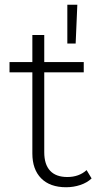

<svg xmlns="http://www.w3.org/2000/svg" viewBox="-20 -783 438 807"><path d="M116 -138V-479H20V-522H116V-636H166V-522H332V-479H166V-143Q166 -92 190.5 -65.5Q215 -39 263 -39Q312 -39 344 -68L365 -33Q346 -15 317.5 -5.5Q289 4 258 4Q190 4 153 -33.5Q116 -71 116 -138ZM263 -763H305L298 -600H263Z"/></svg>

Font: Goldbeck Next Light
Style: Regular
Weight: 300
Designer: Julieta Ulanovsky
Foundry: Julieta Ulanovsky
Version: Version 7.200